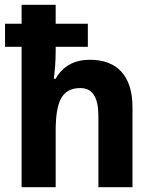

<svg xmlns="http://www.w3.org/2000/svg" viewBox="-20 -780 640 800"><path d="M212 -760H70V-681H1V-585H70V0H212V-234C212 -356 237 -413 315 -413C366 -413 390 -374 390 -296V0H532V-333C532 -467 465 -531 355 -531C292 -531 242 -506 212 -452H204C208 -477 212 -524 212 -567V-585H346V-681H212Z"/></svg>

Font: Noto Sans Myanmar SemiCondensed
Style: Bold
Weight: 700
Width: 4
Designer: Monotype Design Team
Foundry: Monotype Imaging Inc.
Version: Version 2.107